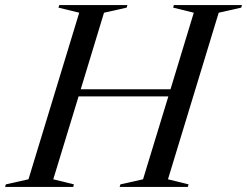

<svg xmlns="http://www.w3.org/2000/svg" viewBox="-59 -735 972 755"><path d="M252.5 -685 171 -705 174 -715H442L439 -705L350 -685L258.5 -384H611.5L703 -685L622 -705L624.5 -715H892.5L889.5 -705L801 -685L601.5 -30L682.5 -10L679.5 0H411.5L414.5 -10L503.5 -30L603 -356H250L150.5 -30L231.5 -10L229 0H-39L-36 -10L53 -30Z"/></svg>

Font: Newsreader Display
Style: Italic
Weight: 400
Italic angle: -17°
Designer: Hugues Gentile
Foundry: Production Type
Version: Version 1.001